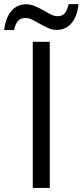

<svg xmlns="http://www.w3.org/2000/svg" viewBox="-62 -918 403 938"><path d="M98.1 0V-713.9H181.2V0ZM214.4 -772Q193.4 -772 173.3 -781Q153.3 -790 134 -801Q114.7 -812 96.9 -821Q79.1 -830.1 62.5 -830.1Q38.1 -830.1 25.6 -815.4Q13.2 -800.8 6.3 -771H-41.5Q-35.2 -830.1 -7.1 -863.5Q21 -897 65.4 -897Q87.9 -897 108.9 -887.9Q129.9 -878.9 148.9 -867.9Q168 -856.9 185.5 -847.9Q203.1 -838.9 218.8 -838.9Q242.7 -838.9 254.4 -853.3Q266.1 -867.7 273.4 -897.9H321.8Q315.4 -838.9 287.8 -805.4Q260.3 -772 214.4 -772Z"/></svg>

Font: Zoram GWebM
Style: Regular
Weight: 400
Foundry: Ascender Corporation
Version: Version 1.000